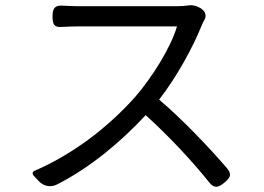

<svg xmlns="http://www.w3.org/2000/svg" viewBox="-20 -716 1020 742"><path d="M321 -176C258 -130 188 -88 116 -57C105 -53 103 -45 111 -36L129 -17L131 -15C149 4 176 9 200 -3C330 -69 447 -168 543 -271C631 -192 723 -93 788 -12C807 13 823 10 847 -10C870 -29 877 -42 858 -65C791 -143 687 -253 595 -331C664 -420 726 -534 760 -619C762 -625 766 -632 770 -639C778 -653 775 -669 762 -679L760 -681C744 -693 722 -698 708 -695C695 -693 679 -692 661 -692C624 -692 321 -692 282 -692C267 -692 245 -693 225 -694C193 -697 183 -685 183 -653C183 -622 189 -609 220 -612C240 -613 264 -614 282 -614C317 -614 629 -614 664 -614C640 -532 568 -417 502 -341C452 -285 390 -227 321 -176Z"/></svg>

Font: GenSenRounded2 TW R
Style: Regular
Weight: 400
Version: Version 2.100;PS 2.1;hotconv 16.6.51;makeotf.lib2.5.65220 DE